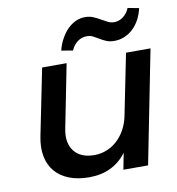

<svg xmlns="http://www.w3.org/2000/svg" viewBox="-82 -808 818 888"><g transform="rotate(-10 326.5 -364.0)"><path d="M266 7Q212 7 171.8 -9Q131.5 -25 106.8 -54.2Q82 -83.5 73.8 -125.5Q65.5 -167.5 76 -219L139 -531H254L195 -233Q188.5 -200.5 193.2 -174Q198 -147.5 212.8 -128.8Q227.5 -110 251.2 -100Q275 -90 307 -90Q338 -90 365.2 -101Q392.5 -112 414.5 -132Q436.5 -152 452.2 -180.2Q468 -208.5 475 -243L533 -531H648L543 0H427L442 -77Q379 7 266 7ZM628.5 -723.5Q622 -694.5 609 -670.5Q596 -646.5 577.8 -629.5Q559.5 -612.5 537.2 -603.2Q515 -594 490 -594Q468 -594 452.2 -600.8Q436.5 -607.5 423 -615.8Q409.5 -624 396.5 -630.8Q383.5 -637.5 366.5 -637.5Q343 -637.5 323.2 -622.8Q303.5 -608 293.5 -583.5L239.5 -592.5Q247 -622.5 260.8 -647.2Q274.5 -672 292 -689.5Q309.5 -707 330.5 -716.5Q351.5 -726 374 -726Q395.5 -726 412.5 -718.8Q429.5 -711.5 444.5 -702.8Q459.5 -694 473.8 -686.8Q488 -679.5 504.5 -679.5Q527 -679.5 546.5 -694.2Q566 -709 576 -733.5Z"/></g></svg>

Font: Argentum Sans
Style: Italic
Weight: 400
Italic angle: -11.3099°
Designer: Julieta Ulanovsky, Owen Earl, Rasmus Andersson, Cristiano Sobral
Foundry: The Argentum Sans Project Authors
Version: Version 3.131; ttfautohint (v1.8.4.7-5d5b-dirty)